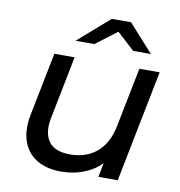

<svg xmlns="http://www.w3.org/2000/svg" viewBox="-83 -813 842 896"><g transform="rotate(10 338.5 -365.5)"><path d="M264 6Q196 6 149.5 -22Q103 -50 84 -103.5Q65 -157 80 -233L139 -530H235L176 -232Q162 -161 190.5 -120.5Q219 -80 292 -80Q367 -80 418 -122Q469 -164 486 -249L542 -530H638L533 0H441L471 -152L488 -111Q451 -51 392.5 -22.5Q334 6 264 6ZM226 -607 375 -737H466L583 -607H499L379 -717H460L315 -607Z"/></g></svg>

Font: MOST Montserrat Medium
Style: Italic
Weight: 500
Italic angle: -11.3°
Designer: Julieta Ulanovsky
Foundry: Julieta Ulanovsky
Version: Version 8.000;March 11, 2024;FontCreator 15.0.0.2926 64-bit